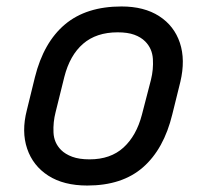

<svg xmlns="http://www.w3.org/2000/svg" viewBox="-20 -563 640 594"><path d="M356 -543Q426 -543 472.5 -513Q519 -483 536.5 -430.5Q554 -378 538 -310L513 -209Q487 -102 422.5 -45.5Q358 11 250 11Q177 11 129.5 -19.5Q82 -50 64 -103Q46 -156 63 -222L88 -324Q115 -432 181 -487.5Q247 -543 356 -543ZM344 -463Q278 -463 237 -427.5Q196 -392 179 -325L152 -216Q144 -185 145.5 -153Q147 -121 169 -99Q182 -86 203.5 -78Q225 -70 257 -70Q322 -70 362 -106.5Q402 -143 419 -208L447 -316Q455 -348 453 -380.5Q451 -413 429 -435Q416 -448 395.5 -455.5Q375 -463 344 -463Z"/></svg>

Font: Recursive Mn Lnr St
Style: Italic
Weight: 400
Italic angle: -15°
Monospace: yes
Version: Version 1.079;hotconv 1.0.112;makeotfexe 2.5.65598; ttfautoh